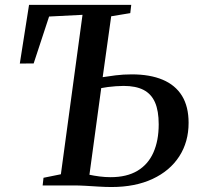

<svg xmlns="http://www.w3.org/2000/svg" viewBox="-20 -763 823 790"><path d="M439 6.5Q414.5 6.5 386.8 4.8Q359 3 332.2 1.5Q305.5 0 283.5 0H155.5L159 -31.5L230.5 -46L319.5 -702L182 -695L118.5 -502L61.5 -501.5L99.5 -743H520L516 -709L437.5 -696L402.5 -445.5Q423.5 -449 455.5 -453Q487.5 -457 522.5 -457Q597 -457 649.2 -435Q701.5 -413 728.8 -368.8Q756 -324.5 756 -257.5Q756 -179 717.5 -119.5Q679 -60 607.8 -26.8Q536.5 6.5 439 6.5ZM435 -34Q501.5 -34 545.5 -60.2Q589.5 -86.5 611.2 -135.5Q633 -184.5 633 -251.5Q633 -307 617.8 -341.8Q602.5 -376.5 570.8 -393Q539 -409.5 488.5 -409.5Q473.5 -409.5 456.5 -408.2Q439.5 -407 424 -405Q408.5 -403 396.5 -400.5L348 -44Q366 -40 389.2 -37Q412.5 -34 435 -34Z"/></svg>

Font: Merriweather 72pt Medium
Style: Italic
Weight: 500
Italic angle: -7.8°
Version: Version 2.101